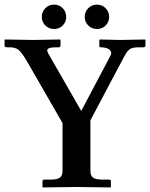

<svg xmlns="http://www.w3.org/2000/svg" viewBox="-20 -820 657 841"><path d="M178.7 -708.3Q163.1 -723.6 163.1 -746.1Q163.1 -768.6 178.7 -784.2Q194.3 -799.8 216.8 -799.8Q239.3 -799.8 254.6 -784.2Q270 -768.6 270 -746.1Q270 -723.6 254.6 -708.3Q239.3 -692.9 216.8 -692.9Q194.3 -692.9 178.7 -708.3ZM366.7 -708.3Q351.1 -723.6 351.1 -746.1Q351.1 -768.6 366.7 -784.2Q382.3 -799.8 404.8 -799.8Q427.2 -799.8 442.6 -784.2Q458 -768.6 458 -746.1Q458 -723.6 442.6 -708.3Q427.2 -692.9 404.8 -692.9Q382.3 -692.9 366.7 -708.3ZM253.9 -71.8V-280.8L97.2 -553.2Q73.2 -593.3 59.3 -603Q45.4 -612.8 22.9 -612.8H11.2Q0 -612.8 0 -620.1V-645L2 -647Q115.7 -645 128.9 -645L243.2 -647L245.1 -645V-621.1Q245.1 -612.8 237.8 -612.8Q216.8 -612.8 206.8 -611.8Q196.8 -610.8 191.2 -606.9Q185.5 -603 187.3 -595.9Q189 -588.9 196.8 -576.2L335.9 -334L463.9 -576.2Q472.2 -591.3 460 -602.1Q447.8 -612.8 420.9 -612.8Q415 -612.8 415 -620.1V-645L417 -647Q495.6 -645 507.8 -645L615.2 -647L617.2 -645V-621.1Q617.2 -612.8 606.9 -612.8H585.9Q562.5 -612.8 549.8 -605.5Q537.6 -597.7 524.9 -574.2L376 -293V-71.8Q376 -49.3 388.4 -41.3Q400.9 -33.2 431.2 -33.2H458Q465.8 -33.2 465.8 -23.9V-1L463.9 1Q355 -1 315.9 -1L167 1L166 -1V-23.9Q166 -33.2 172.9 -33.2H200.2Q230.5 -33.2 242.2 -42Q253.9 -50.8 253.9 -71.8Z"/></svg>

Font: Linux Libertine G
Style: Semibold
Weight: 600
Designer: Philipp H. Poll
Foundry: Philipp H. Poll
Version: Version 5.1.1